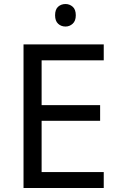

<svg xmlns="http://www.w3.org/2000/svg" viewBox="-20 -935 596 955"><path d="M496 0H97V-714H496V-635H187V-412H478V-334H187V-79H496ZM306 -915Q326 -915 341.5 -901.5Q357 -888 357 -859Q357 -831 341.5 -817Q326 -803 306 -803Q284 -803 269 -817Q254 -831 254 -859Q254 -888 269 -901.5Q284 -915 306 -915Z"/></svg>

Font: Noto Znamenny Musical Notation
Style: Regular
Weight: 400
Version: Version 1.003; ttfautohint (v1.8.4.7-5d5b)